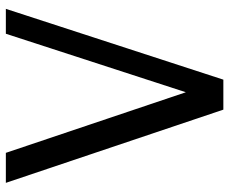

<svg xmlns="http://www.w3.org/2000/svg" viewBox="-82 -682 765 640"><g transform="rotate(-90 300.0 -362.5)"><path d="M312 -125 507 -725H590L354 0H254L10 -725H110Z"/></g></svg>

Font: Edlo
Style: Regular
Weight: 400
Monospace: yes
Version: Version 0.01